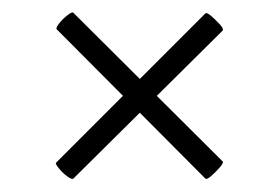

<svg xmlns="http://www.w3.org/2000/svg" viewBox="-20 -340 438 301"><path d="M95 -60Q93 -58 85.5 -63.5Q78 -69 72 -76.5Q66 -84 68 -85L302 -319Q304 -321 311 -315Q318 -309 324.5 -302Q331 -295 329 -292ZM69 -294Q67 -296 72.5 -303Q78 -310 85.5 -316Q93 -322 95 -320L329 -87Q331 -85 324.5 -77.5Q318 -70 311 -64Q304 -58 302 -60Z"/></svg>

Font: Cormorant Infant Light
Style: Italic
Weight: 300
Italic angle: -10°
Designer: Christian Thalmann (Catharsis Fonts)
Foundry: Catharsis Fonts
Version: Version 4.001